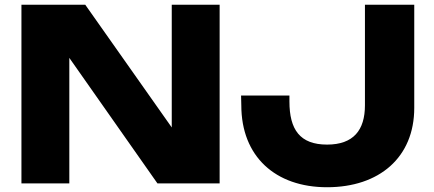

<svg xmlns="http://www.w3.org/2000/svg" viewBox="-20 -770 1820 806"><path d="M338 -750H70V0H271V-527L641 0H902V-750H701V-235ZM993 -328C993 -113 1136 16 1353 16C1572 16 1719 -109 1719 -317V-750H1512V-328C1512 -224 1464 -163 1353 -163C1239 -163 1195 -226 1195 -344V-369H992Z"/></svg>

Font: Bounded
Style: Bold
Weight: 700
Designer: Vlad Churkin
Version: Version 3.0